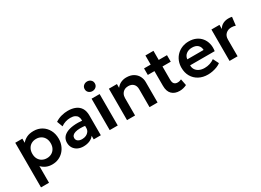

<svg xmlns="http://www.w3.org/2000/svg" viewBox="-27 -1587 3596 2646"><g transform="rotate(-30 1771.5 -263.5)"><path d="M74 210V-500H187V-434Q216 -470.5 261.5 -492.8Q307 -515 371.5 -515Q444 -515 500.5 -481Q557 -447 589.2 -387.2Q621.5 -327.5 621.5 -250Q621.5 -194.5 603 -146.5Q584.5 -98.5 551 -62.2Q517.5 -26 471.2 -5.5Q425 15 369.5 15Q315.5 15 273.8 -3.8Q232 -22.5 201.5 -55V210ZM348 -97Q390.5 -97 423.5 -115.8Q456.5 -134.5 475.5 -168.8Q494.5 -203 494.5 -250Q494.5 -297 475.5 -331.5Q456.5 -366 423.2 -384.5Q390 -403 348 -403Q305.5 -403 272.5 -384.5Q239.5 -366 220.5 -331.5Q201.5 -297 201.5 -250Q201.5 -203 220.2 -168.8Q239 -134.5 272.2 -115.8Q305.5 -97 348 -97Z M866 15Q815 15 775.5 -4.5Q736 -24 713.5 -59.8Q691 -95.5 691 -144.5Q691 -186.5 712 -219.5Q733 -252.5 776.5 -274.2Q820 -296 887.8 -303.5Q955.5 -311 1048.5 -301.5L1050.5 -217Q989.5 -226.5 944 -225.5Q898.5 -224.5 868.8 -215Q839 -205.5 824.2 -189Q809.5 -172.5 809.5 -150.5Q809.5 -117.5 833.5 -99.8Q857.5 -82 899 -82Q934.5 -82 962.8 -95Q991 -108 1007.5 -131.8Q1024 -155.5 1024 -188V-314.5Q1024 -346 1010.8 -369.2Q997.5 -392.5 970.5 -405.2Q943.5 -418 901 -418Q862 -418 823.8 -406.2Q785.5 -394.5 752 -370L717.5 -461.5Q765 -493 817.5 -506.5Q870 -520 919 -520Q989 -520 1040.2 -498Q1091.5 -476 1119.2 -430.8Q1147 -385.5 1147 -316V0H1034V-57Q1009 -22.5 965 -3.8Q921 15 866 15Z M1288.5 0V-500H1416.5V0ZM1352.5 -584Q1319.5 -584 1295.5 -605Q1271.5 -626 1271.5 -660.5Q1271.5 -695 1295.5 -716Q1319.5 -737 1352.5 -737Q1385.5 -737 1409.5 -716Q1433.5 -695 1433.5 -660.5Q1433.5 -626 1409.5 -605Q1385.5 -584 1352.5 -584Z M1564 0V-500H1692V-440Q1722 -479.5 1762.2 -497.2Q1802.5 -515 1846.5 -515Q1915.5 -515 1960.8 -487.5Q2006 -460 2028 -417Q2050 -374 2050 -327V0H1922V-287Q1922 -338 1892.5 -368Q1863 -398 1810 -398Q1775.5 -398 1748.8 -382.8Q1722 -367.5 1707 -340Q1692 -312.5 1692 -276.5V0Z M2396 15Q2319 15 2274 -29Q2229 -73 2229 -162V-645H2357V-500H2488.5V-396H2357V-187.5Q2357 -139.5 2376 -119.8Q2395 -100 2428.5 -100Q2445.5 -100 2460.8 -104Q2476 -108 2489 -114.5L2509 -12.5Q2487 -1 2457.5 7Q2428 15 2396 15ZM2123.5 -396V-500H2243.5V-396Z M2847 15Q2765.5 15 2704 -18.2Q2642.5 -51.5 2608.2 -111Q2574 -170.5 2574 -249.5Q2574 -307.5 2593.8 -356Q2613.5 -404.5 2649.8 -440.2Q2686 -476 2734.8 -495.5Q2783.5 -515 2841.5 -515Q2904.5 -515 2954 -492.8Q3003.5 -470.5 3036.2 -430.2Q3069 -390 3082.2 -336.2Q3095.5 -282.5 3085.5 -219H2694.5Q2694 -179.5 2713.2 -150Q2732.5 -120.5 2768.2 -103.8Q2804 -87 2852.5 -87Q2895.5 -87 2935 -99.5Q2974.5 -112 3008.5 -136.5L3053.5 -47Q3030 -28 2995 -14Q2960 0 2921.2 7.5Q2882.5 15 2847 15ZM2702 -310H2961.5Q2960 -360.5 2928 -389.2Q2896 -418 2838.5 -418Q2781.5 -418 2744.5 -389.2Q2707.5 -360.5 2702 -310Z M3195.5 0V-500H3323.5V-434.5Q3349.5 -478.5 3388.8 -497Q3428 -515.5 3473.5 -515.5Q3489.5 -515.5 3503 -514Q3516.5 -512.5 3529 -509.5L3513 -377.5Q3497.5 -383 3480.8 -385.8Q3464 -388.5 3447.5 -388.5Q3393.5 -388.5 3358.5 -356.2Q3323.5 -324 3323.5 -266V0Z"/></g></svg>

Font: Geologica Roman Medium
Style: Regular
Weight: 500
Designer: Sindre Bremnes, Frode Helland
Foundry: Monokrom Skriftforlag AS
Version: Version 1.010;gftools[0.9.28]